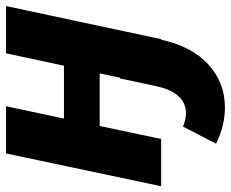

<svg xmlns="http://www.w3.org/2000/svg" viewBox="-86 -480 781 650"><g transform="rotate(-90 305.0 -154.5)"><path d="M0 0 111 -525H271L229 -329H408L450 -525H610L498 0H338L382 -208H204L160 0ZM267 216Q205 216 144 186L202 74Q226 84 247 84Q283 84 306 57.5Q329 31 339 -18L365 -139H525L496 0Q474 103 412.5 159.5Q351 216 267 216Z"/></g></svg>

Font: Raleway ExtraBold
Style: Italic
Weight: 800
Italic angle: -12°
Designer: Matt McInerney, Pablo Impallari, Rodrigo Fuenzalida
Foundry: Matt McInerney, Pablo Impallari, Rodrigo Fuenzalida
Version: Version 4.026